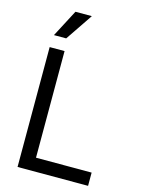

<svg xmlns="http://www.w3.org/2000/svg" viewBox="-137 -1016 807 1094"><g transform="rotate(15 266.5 -469.5)"><path d="M78.1 -707H166V-78.1H494.1V0H78.1ZM168 -939.5H264.6L156.2 -779.3H84Z"/></g></svg>

Font: Pretendard Std
Style: Regular
Weight: 400
Designer: Base glyphs from Inter by Rasmus Andersson; Hangeul glyphs from Noto Sans CJK(Source Han Sans) by Jang Soo-young and Kan
Foundry: Kil Hyung-jin
Version: Version 1.309